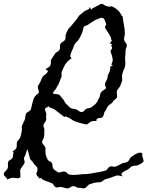

<svg xmlns="http://www.w3.org/2000/svg" viewBox="-160 -951 787 1026"><path d="M606.4 -88.9Q602.5 -81.1 594.7 -77.1Q586.9 -73.2 580.1 -69.3Q575.2 -66.4 564.9 -65.9Q554.7 -65.4 547.9 -63.5Q540 -60.5 534.2 -54.2Q528.3 -47.9 520.5 -43.9Q511.7 -39.1 502.4 -34.7Q493.2 -30.3 488.3 -21.5Q488.3 -16.6 490.2 -14.6Q492.2 -12.7 495.1 -10.7L496.1 -8.8Q488.3 -9.8 478.5 -12.2Q468.8 -14.6 461.9 -12.7Q454.1 -10.7 447.8 -7.8Q441.4 -4.9 433.6 -2Q426.8 0 419.9 2Q413.1 3.9 406.2 5.9Q398.4 7.8 392.6 13.2Q386.7 18.6 378.9 21.5Q375 23.4 371.6 22.9Q368.2 22.5 364.3 23.4Q353.5 23.4 341.8 26.4Q330.1 29.3 320.3 33.2Q311.5 36.1 304.7 45.4Q297.9 54.7 293 54.7Q285.2 56.6 277.3 54.2Q269.5 51.8 261.7 52.7Q253.9 53.7 247.1 48.3Q240.2 43 231.4 43.9Q221.7 44.9 214.8 50.3Q208 55.7 201.2 55.7Q194.3 55.7 186.5 53.2Q178.7 50.8 170.9 48.8Q163.1 46.9 155.3 49.3Q147.5 51.8 138.7 49.8Q131.8 47.9 127.4 38.6Q123 29.3 115.2 27.3Q101.6 22.5 87.9 17.1Q74.2 11.7 62.5 5.9L63.5 2.9Q61.5 -2 58.6 0Q55.7 2 53.7 3.9H52.7Q40 -8.8 36.6 -14.6Q33.2 -20.5 34.2 -24.4Q35.2 -28.3 38.1 -33.7Q41 -39.1 40 -51.8Q40 -56.6 31.7 -64.5Q23.4 -72.3 20.5 -77.1Q15.6 -85 12.7 -88.4Q9.8 -91.8 2.9 -98.6L1 -100.6L-12.7 -153.3Q-14.6 -151.4 -17.1 -145.5Q-19.5 -139.6 -21.5 -132.3Q-23.4 -125 -25.9 -119.1Q-28.3 -113.3 -29.3 -112.3Q-34.2 -107.4 -30.3 -95.2Q-26.4 -83 -30.3 -77.1Q-41 -60.5 -45.9 -54.2Q-50.8 -47.9 -51.8 -43.5Q-52.7 -39.1 -51.8 -31.2Q-50.8 -23.4 -50.8 -3.9Q-52.7 -3.9 -53.7 -2.9Q-59.6 2 -65.4 1.5Q-71.3 1 -78.1 0Q-85 -1 -93.3 -1Q-101.6 -1 -113.3 4.9Q-117.2 4.9 -119.1 10.7Q-119.1 4.9 -128.9 -3.4Q-138.7 -11.7 -139.6 -19.5Q-140.6 -27.3 -131.3 -35.6Q-122.1 -43.9 -119.1 -51.8Q-116.2 -60.5 -117.7 -71.8Q-119.1 -83 -114.3 -89.8Q-112.3 -92.8 -109.9 -93.8Q-107.4 -94.7 -104.5 -96.7Q-92.8 -104.5 -91.8 -111.3Q-90.8 -118.2 -88.9 -129.9Q-87.9 -134.8 -87.9 -136.2Q-87.9 -137.7 -92.8 -139.6Q-87.9 -146.5 -81.5 -149.9Q-75.2 -153.3 -72.3 -161.1Q-69.3 -168.9 -70.3 -176.3Q-71.3 -183.6 -69.3 -191.4Q-67.4 -198.2 -61 -203.6Q-54.7 -209 -51.8 -216.8Q-50.8 -219.7 -49.3 -225.1Q-47.9 -230.5 -46.4 -237.3Q-44.9 -244.1 -43.9 -249.5Q-43 -254.9 -43 -257.8Q-43 -262.7 -43.5 -269.5Q-43.9 -276.4 -42 -280.3Q-39.1 -288.1 -35.2 -294.9Q-31.2 -301.8 -28.3 -309.6Q-25.4 -317.4 -24.9 -325.7Q-24.4 -334 -21.5 -341.8Q-19.5 -348.6 -9.3 -353.5Q1 -358.4 4.9 -367.2Q6.8 -371.1 7.3 -375Q7.8 -378.9 8.8 -382.8Q10.7 -390.6 14.6 -406.7Q18.6 -422.9 23.4 -430.7Q26.4 -437.5 34.7 -443.4Q43 -449.2 47.9 -457Q47.9 -465.8 44.9 -472.7Q42 -479.5 42 -488.3Q43.9 -494.1 47.9 -500Q51.8 -505.9 54.7 -511.7Q57.6 -517.6 60.1 -524.4Q62.5 -531.2 65.4 -537.1Q71.3 -546.9 81.1 -552.7Q90.8 -558.6 95.7 -569.3Q95.7 -574.2 94.2 -574.2Q92.8 -574.2 90.8 -576.2Q85.9 -576.2 84 -580.1Q88.9 -586.9 96.7 -589.8Q104.5 -592.8 108.4 -600.6Q113.3 -610.4 111.8 -619.1Q110.4 -627.9 115.2 -635.7Q120.1 -643.6 125 -650.4Q129.9 -657.2 134.8 -665Q138.7 -670.9 146 -673.8Q153.3 -676.8 158.2 -685.5Q162.1 -694.3 160.6 -702.6Q159.2 -710.9 163.1 -716.8Q168 -724.6 175.3 -727.5Q182.6 -730.5 187.5 -738.3Q191.4 -745.1 190.4 -754.4Q189.5 -763.7 192.4 -768.6Q196.3 -776.4 198.7 -783.7Q201.2 -791 206.1 -796.9Q208 -799.8 210.9 -802.7Q213.9 -805.7 216.8 -808.6Q232.4 -826.2 246.1 -843.8Q251 -849.6 255.4 -856.9Q259.8 -864.3 264.6 -869.1Q270.5 -874 276.4 -878.9Q282.2 -883.8 288.1 -888.7Q293.9 -893.6 302.2 -896.5Q310.5 -899.4 316.4 -904.3Q319.3 -907.2 318.8 -909.7Q318.4 -912.1 320.3 -914.1Q322.3 -910.2 323.7 -906.7Q325.2 -903.3 327.1 -899.4L331.1 -903.3Q335.9 -908.2 338.9 -909.2Q341.8 -910.2 347.7 -913.1Q350.6 -914.1 355.5 -917Q360.4 -919.9 365.7 -922.9Q371.1 -925.8 375.5 -928.2Q379.9 -930.7 381.8 -930.7Q388.7 -930.7 396 -925.3Q403.3 -919.9 410.2 -918Q420.9 -914.1 429.2 -916.5Q437.5 -918.9 448.2 -912.1Q454.1 -908.2 460.9 -903.8Q467.8 -899.4 472.7 -893.6Q478.5 -888.7 484.9 -877Q491.2 -865.2 495.1 -863.3Q497.1 -847.7 499.5 -832.5Q502 -817.4 504.9 -801.8Q506.8 -793.9 506.3 -786.6Q505.9 -779.3 506.8 -771.5Q507.8 -763.7 504.9 -755.9Q502 -748 502.9 -740.2Q503.9 -731.4 510.7 -724.1Q517.6 -716.8 517.6 -709Q517.6 -701.2 514.2 -693.8Q510.7 -686.5 510.7 -677.7Q510.7 -669.9 510.3 -662.1Q509.8 -654.3 508.8 -646.5Q507.8 -638.7 508.8 -630.9Q509.8 -623 509.8 -615.2Q509.8 -596.7 503.4 -583Q497.1 -569.3 493.2 -553.7Q491.2 -545.9 492.2 -538.1Q493.2 -530.3 493.2 -522.5Q493.2 -519.5 488.3 -507.3Q483.4 -495.1 482.4 -492.2Q478.5 -484.4 473.1 -478.5Q467.8 -472.7 464.8 -464.8Q462.9 -459 464.4 -451.2Q465.8 -443.4 465.8 -436.5Q465.8 -434.6 465.3 -433.1Q464.8 -431.6 464.8 -429.7Q460 -422.9 453.1 -418Q446.3 -413.1 442.4 -406.2Q438.5 -399.4 430.7 -395Q422.9 -390.6 418 -384.8Q413.1 -378.9 410.2 -371.6Q407.2 -364.3 402.3 -358.4Q396.5 -350.6 395 -340.8Q393.6 -331.1 388.7 -326.2Q382.8 -320.3 373 -320.8Q363.3 -321.3 354.5 -311.5Q354.5 -309.6 355.5 -309.1Q356.4 -308.6 357.4 -306.6Q350.6 -303.7 343.3 -304.2Q335.9 -304.7 330.1 -302.7Q322.3 -300.8 314.9 -293.5Q307.6 -286.1 300.8 -286.1Q297.9 -286.1 290.5 -288.1Q283.2 -290 274.9 -292Q266.6 -293.9 258.8 -296.4Q251 -298.8 248 -299.8L238.3 -303.7Q226.6 -308.6 220.7 -314Q214.8 -319.3 200.2 -325.2Q196.3 -327.1 191.9 -328.6Q187.5 -330.1 184.6 -325.2Q178.7 -330.1 171.9 -335.4Q165 -340.8 158.2 -345.7Q150.4 -350.6 144 -356.4Q137.7 -362.3 129.9 -367.2Q125 -370.1 120.6 -371.6Q116.2 -373 112.8 -374Q109.4 -375 105.5 -377Q101.6 -378.9 96.7 -384.8L94.7 -378.9Q92.8 -377 87.9 -376Q83 -375 81.1 -370.1Q79.1 -364.3 84 -354Q88.9 -343.8 86.9 -336.9Q85 -330.1 86.9 -319.8Q88.9 -309.6 84 -304.7V-302.7Q81.1 -297.9 77.1 -293.5Q73.2 -289.1 72.3 -282.2Q71.3 -275.4 74.7 -268.6Q78.1 -261.7 77.1 -253.9Q77.1 -247.1 76.7 -240.7Q76.2 -234.4 76.2 -226.6Q76.2 -216.8 69.8 -206.1Q63.5 -195.3 65.4 -188.5Q69.3 -179.7 76.2 -172.9Q83 -166 83 -156.2Q83 -144.5 83 -138.2Q83 -131.8 84 -127Q85 -122.1 86.9 -115.7Q88.9 -109.4 93.8 -99.6Q97.7 -91.8 105 -89.4Q112.3 -86.9 117.2 -80.1Q119.1 -78.1 119.6 -73.7Q120.1 -69.3 120.1 -67.4Q122.1 -49.8 129.9 -43.9Q137.7 -38.1 151.4 -29.3H152.3Q161.1 -29.3 168.9 -32.2Q176.8 -35.2 184.6 -34.2Q193.4 -33.2 198.2 -26.4Q203.1 -19.5 213.9 -17.6Q230.5 -15.6 245.1 -16.6Q259.8 -17.6 276.4 -19.5Q284.2 -21.5 292 -20.5Q299.8 -19.5 307.6 -21.5Q316.4 -22.5 323.7 -23.4Q331.1 -24.4 338.9 -26.4Q355.5 -29.3 370.6 -31.7Q385.7 -34.2 402.3 -39.1Q410.2 -41 415.5 -49.8Q420.9 -58.6 426.8 -60.5Q433.6 -63.5 442.9 -61Q452.1 -58.6 460 -61.5Q467.8 -65.4 474.6 -68.4Q481.4 -71.3 489.3 -76.2Q495.1 -80.1 503.9 -81.1Q512.7 -82 520.5 -85.9Q528.3 -90.8 531.7 -99.1Q535.2 -107.4 541 -112.3Q545.9 -115.2 554.2 -121.1Q562.5 -127 571.3 -130.9Q580.1 -134.8 588.4 -135.3Q596.7 -135.7 601.6 -128.9Q598.6 -124 600.1 -118.2Q601.6 -112.3 603.5 -106.4Q605.5 -100.6 606.9 -96.2Q608.4 -91.8 606.4 -88.9ZM439.5 -711.9Q439.5 -713.9 434.1 -716.3Q428.7 -718.8 426.8 -718.8Q428.7 -721.7 434.1 -728.5Q439.5 -735.4 434.6 -739.3Q433.6 -750 428.2 -759.8Q422.9 -769.5 417 -778.3Q411.1 -787.1 406.2 -794.4Q401.4 -801.8 400.4 -808.6Q402.3 -810.5 404.8 -813.5Q407.2 -816.4 407.2 -820.3Q407.2 -826.2 401.4 -839.8Q395.5 -853.5 387.7 -855.5Q381.8 -857.4 371.1 -853.5Q360.4 -849.6 349.1 -843.8Q337.9 -837.9 327.6 -831.1Q317.4 -824.2 312.5 -820.3Q306.6 -815.4 299.3 -814Q292 -812.5 287.1 -806.6Q283.2 -793 280.8 -782.2Q278.3 -771.5 270.5 -757.8Q267.6 -752.9 266.1 -749Q264.6 -745.1 260.7 -740.2Q255.9 -732.4 250 -727.5Q244.1 -722.7 239.3 -714.8Q234.4 -707 232.4 -699.2Q230.5 -691.4 225.6 -682.6Q224.6 -680.7 222.2 -674.8Q219.7 -668.9 217.8 -662.6Q215.8 -656.2 215.8 -650.9Q215.8 -645.5 219.7 -643.6L222.7 -640.6Q217.8 -635.7 212.4 -632.3Q207 -628.9 202.1 -623Q197.3 -617.2 191.9 -611.3Q186.5 -605.5 183.6 -597.7Q180.7 -589.8 177.2 -584Q173.8 -578.1 170.9 -570.3Q168 -562.5 168.9 -553.2Q169.9 -543.9 168 -539.1Q165 -532.2 162.6 -525.9Q160.2 -519.5 157.2 -511.7Q154.3 -504.9 151.4 -498.5Q148.4 -492.2 143.6 -485.4Q140.6 -477.5 132.3 -468.3Q124 -459 122.1 -454.1Q125 -450.2 129.9 -449.2Q134.8 -448.2 140.1 -447.8Q145.5 -447.3 150.4 -446.8Q155.3 -446.3 158.2 -443.4Q163.1 -438.5 167 -432.6Q170.9 -426.8 175.8 -421.9Q181.6 -417 184.6 -408.7Q187.5 -400.4 200.2 -389.6Q205.1 -385.7 208 -381.8Q210.9 -377.9 215.8 -375Q222.7 -370.1 231 -369.6Q239.3 -369.1 247.1 -366.2Q254.9 -363.3 262.2 -357.4Q269.5 -351.6 278.3 -352.5Q286.1 -353.5 291 -360.4Q295.9 -367.2 302.7 -370.1Q304.7 -372.1 308.1 -372.1Q311.5 -372.1 314.5 -373Q320.3 -374 322.8 -375Q325.2 -376 327.6 -377.4Q330.1 -378.9 332.5 -380.9Q335 -382.8 339.8 -386.7Q344.7 -390.6 348.1 -393.6Q351.6 -396.5 355.5 -401.4Q360.4 -407.2 362.8 -414.1Q365.2 -420.9 369.1 -426.8Q374 -433.6 374.5 -441.9Q375 -450.2 379.9 -457Q384.8 -463.9 393.1 -468.8Q401.4 -473.6 407.2 -480.5Q399.4 -496.1 401.4 -503.4Q403.3 -510.7 411.1 -525.4Q415 -533.2 415 -541Q415 -548.8 419.9 -556.6Q425.8 -567.4 427.7 -576.2Q429.7 -585 429.7 -596.7Q435.5 -596.7 440.4 -599.1Q445.3 -601.6 434.6 -605.5Q442.4 -621.1 442.4 -628.4Q442.4 -635.7 438.5 -652.3Q436.5 -658.2 434.6 -664.1Q432.6 -669.9 430.7 -675.8Q430.7 -679.7 433.1 -683.1Q435.5 -686.5 437.5 -689.9Q439.5 -693.4 439 -697.8Q438.5 -702.1 431.6 -708Q433.6 -708 436 -708.5Q438.5 -709 438.5 -710.9Z"/></svg>

Font: Homemade Apple
Style: Regular
Weight: 400
Version: Version 1.001